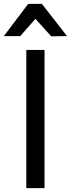

<svg xmlns="http://www.w3.org/2000/svg" viewBox="-50 -968 365 988"><path d="M85.4 0V-710.9H179.2V0ZM165.5 -948.2 294.9 -782.2 213.4 -781.2 132.3 -871.1 54.2 -782.2H-30.3L95.2 -948.2Z"/></svg>

Font: RobotoFlex
Style: Regular
Weight: 400
Designer: Berlow after Robertson
Foundry: Google
Version: Version 2.136